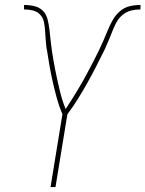

<svg xmlns="http://www.w3.org/2000/svg" viewBox="-20 -755 587 775"><path d="M184 0 232 -294Q219 -324 210 -356.5Q201 -389 193.5 -422Q186 -455 180 -488.5Q174 -522 169 -556V-558H168Q166 -576 164.5 -594Q163 -612 162 -630Q161 -648 157.5 -665.5Q154 -683 142.5 -695.5Q131 -708 113.5 -712.5Q96 -717 77 -717V-735Q99 -735 119.5 -730Q140 -725 153.5 -711Q167 -697 172 -677Q177 -657 179.5 -636Q182 -615 184 -594.5Q186 -574 189 -553.5Q192 -533 195.5 -513Q199 -493 203 -472.5Q207 -452 211.5 -432Q216 -412 220.5 -392.5Q225 -373 231 -353.5Q237 -334 245 -315Q258 -334 270 -353.5Q282 -373 294 -392.5Q306 -412 317 -432Q328 -452 338.5 -472Q349 -492 359.5 -512Q370 -532 379.5 -552Q389 -572 398 -592.5Q407 -613 415.5 -634Q424 -655 435.5 -675Q447 -695 464.5 -710Q482 -725 503.5 -730Q525 -735 547 -735V-717Q528 -717 509.5 -712.5Q491 -708 475.5 -695.5Q460 -683 450.5 -665.5Q441 -648 434 -630Q427 -612 419.5 -594Q412 -576 404 -558H403V-556Q386 -522 369 -488.5Q352 -455 333.5 -422Q315 -389 295 -356.5Q275 -324 252 -294L204 0Z"/></svg>

Font: Iosevka Curly Thin
Style: Italic
Weight: 100
Italic angle: -9°
Monospace: yes
Designer: Belleve Invis
Foundry: Belleve Invis
Version: Version 22.1.2; ttfautohint (v1.8.4)